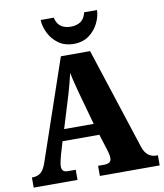

<svg xmlns="http://www.w3.org/2000/svg" viewBox="-99 -1019 938 1100"><g transform="rotate(-10 370.0 -469.5)"><path d="M7 0V-59H13Q37 -59 56.5 -72.5Q76 -86 91 -129L291 -714H461L653 -124Q664 -90 684 -74.5Q704 -59 730 -59H740V0H392V-59H430Q445 -59 457 -65.5Q469 -72 469 -91Q469 -105 465 -119.5Q461 -134 459 -141L430 -233H216L194 -159Q191 -147 186 -127Q181 -107 181 -92Q181 -77 188.5 -68Q196 -59 216 -59H262V0ZM237 -300H409L356 -491Q349 -519 341 -549Q333 -579 327 -611Q312 -547 296 -493ZM377 -771Q324 -771 288 -797.5Q252 -824 233 -863Q214 -902 213 -939H289Q297 -903 320 -887Q343 -871 377 -871Q412 -871 435 -887Q458 -903 466 -939H541Q540 -902 521 -863Q502 -824 466 -797.5Q430 -771 377 -771Z"/></g></svg>

Font: Noto Serif Armenian SemiCondensed Black
Style: Regular
Weight: 900
Width: 4
Designer: Monotype Design Team
Foundry: Monotype Imaging Inc.
Version: Version 2.008; ttfautohint (v1.8.4.7-5d5b)